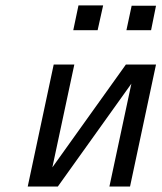

<svg xmlns="http://www.w3.org/2000/svg" viewBox="-20 -680 589 700"><path d="M81.1 0 175.8 -444.8H251L170.9 -69.8L439 -444.8H548.8L454.1 0H378.9L459 -375L190.9 0ZM247.1 -569.8 266.1 -660.2H356L335.9 -569.8ZM440.9 -569.8 460 -659.2H548.8L530.8 -569.8Z"/></svg>

Font: CMU Sans Serif
Style: Oblique
Weight: 500
Italic angle: -12°
Version: Version 0.7.0